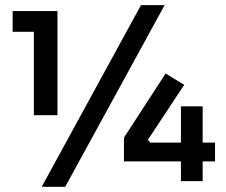

<svg xmlns="http://www.w3.org/2000/svg" viewBox="-20 -700 873 742"><path d="M231.9 22H141.1L524.9 -680.2H616.2ZM202.1 -254.9H110.8V-577.1H28.8V-657.2H202.1ZM763.2 0H679.2V-76.2H459V-168L620.1 -416L691.9 -372.1L551.8 -160.2L560.1 -148.9H679.2V-289.1H763.2V-148.9H811V-76.2H763.2Z"/></svg>

Font: Sora Medium
Style: Regular
Weight: 500
Designer: Jonathan Barnbrook, Julián Moncada
Foundry: Barnbrook Fonts
Version: Version 2.000